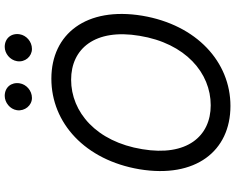

<svg xmlns="http://www.w3.org/2000/svg" viewBox="-110 -862 982 801"><g transform="rotate(-90 380.5 -461.0)"><path d="M715.9 -358C754.3 -590.9 640.6 -737.2 453.1 -737.2C268.5 -737.2 113.6 -596.6 75.3 -369.3C36.9 -136.4 150.6 9.9 339.5 9.9C522.7 9.9 677.6 -130.7 715.9 -358ZM159.1 -358C190.3 -549.7 313.9 -654.8 448.9 -654.8C578.1 -654.8 663.4 -555.4 632.1 -369.3C600.9 -177.6 477.3 -72.4 342.3 -72.4C213.1 -72.4 127.8 -171.9 159.1 -358ZM321.7 -880.7C317.1 -848 341.6 -818.2 372.9 -818.2C404.1 -818.2 429.7 -842.3 433.9 -869.3C439.6 -904.8 416.9 -931.8 381.4 -931.8C354.4 -931.8 326 -910.5 321.7 -880.7ZM526.3 -880.7C520.6 -846.6 546.2 -818.2 577.4 -818.2C608.7 -818.2 634.2 -842.3 638.5 -869.3C644.2 -904.8 621.4 -931.8 585.9 -931.8C558.9 -931.8 531.2 -910.5 526.3 -880.7Z"/></g></svg>

Font: Margiela Sans
Style: Italic
Weight: 400
Italic angle: -9.39999°
Designer: Stefan Endress, Andreas Faust
Version: Version 1.100;FEAKit 1.0